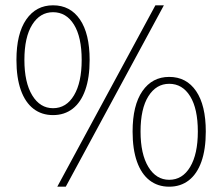

<svg xmlns="http://www.w3.org/2000/svg" viewBox="-20 -692 838 724"><path d="M180 -258Q137 -258 106 -282Q75 -306 58.5 -352.5Q42 -399 42 -466Q42 -565 79 -618.5Q116 -672 180 -672Q245 -672 281.5 -618.5Q318 -565 318 -466Q318 -399 301.5 -352.5Q285 -306 254 -282Q223 -258 180 -258ZM180 -284Q230 -284 259 -332.5Q288 -381 288 -466Q288 -552 259 -599Q230 -646 180 -646Q131 -646 101.5 -599Q72 -552 72 -466Q72 -381 101.5 -332.5Q131 -284 180 -284ZM196 12 566 -672H598L228 12ZM618 12Q575 12 544 -12Q513 -36 496.5 -82.5Q480 -129 480 -196Q480 -295 517 -348.5Q554 -402 618 -402Q683 -402 719.5 -348.5Q756 -295 756 -196Q756 -129 739.5 -82.5Q723 -36 692 -12Q661 12 618 12ZM618 -14Q668 -14 697 -62.5Q726 -111 726 -196Q726 -282 697 -329Q668 -376 618 -376Q569 -376 539.5 -329Q510 -282 510 -196Q510 -111 539.5 -62.5Q569 -14 618 -14Z"/></svg>

Font: Source Sans Variable
Style: Regular
Weight: 200
Designer: Paul D. Hunt
Foundry: Adobe Systems Incorporated
Version: Version 3.006;hotconv 1.0.111;makeotfexe 2.5.65597